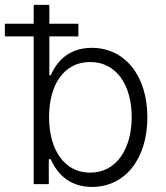

<svg xmlns="http://www.w3.org/2000/svg" viewBox="-40 -747 674 779"><path d="M96.6 0H158V-101.2H165.8C187.9 -51.1 234 11.4 333.5 11.4C467.3 11.4 557.9 -101.9 557.9 -271.3C557.9 -439.3 467 -552.9 332.4 -552.9C232.6 -552.9 187.5 -490.4 165.8 -441.4H160.2V-599.4H278.1V-650.6H160.2V-727.3H96.6V-650.6H-20.2V-599.4H96.6ZM159.1 -272.4C159.1 -403.1 219.1 -495.4 325.6 -495.4C435 -495.4 494.3 -398.1 494.3 -272.4C494.3 -145.2 434.3 -46.5 325.6 -46.5C219.8 -46.5 159.1 -140.6 159.1 -272.4Z"/></svg>

Font: Karasuma Gothic
Style: Light
Weight: 300
Designer: Rasmus Andersson / Ryoko Nishizuka
Foundry: rsms
Version: Version 1.00